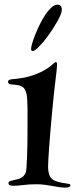

<svg xmlns="http://www.w3.org/2000/svg" viewBox="-20 -894 342 838"><path d="M224.1 -623Q229 -623 229 -611.8Q229 -604.5 227.3 -587.6Q225.6 -570.8 223.1 -551.8Q219.2 -521.5 215.3 -484.6Q211.4 -447.8 207.8 -408.9Q204.1 -370.1 200.9 -332Q197.8 -293.9 195.3 -261.5Q192.9 -229 191.4 -204.3Q189.9 -179.7 189.9 -168Q189.9 -152.8 191.9 -143.1Q193.8 -133.3 196.8 -127Q199.7 -120.6 203.4 -116.7Q207 -112.8 210.9 -109.9Q215.3 -106.9 221.7 -104.5Q228 -102.1 235.4 -99.9Q242.7 -97.7 250.2 -96.2Q257.8 -94.7 264.2 -94.2Q274.4 -92.3 280.8 -91.3Q287.1 -90.3 287.1 -85Q287.1 -75.2 266.1 -75.2Q251.5 -75.2 236.8 -77.4Q222.2 -79.6 206.8 -82.5Q191.4 -85.4 174.8 -87.6Q158.2 -89.8 139.2 -89.8Q121.6 -89.8 107.4 -88.9Q93.3 -87.9 81.5 -86.4Q69.8 -85 59.6 -84Q49.3 -83 39.1 -83Q30.8 -83 23.9 -85.2Q17.1 -87.4 17.1 -94.2Q17.1 -101.1 24.7 -103.8Q32.2 -106.4 40 -107.9Q49.8 -109.9 59.1 -112.3Q68.4 -114.7 75.9 -119.9Q83.5 -125 88.6 -133.5Q93.8 -142.1 95.2 -155.8Q97.2 -182.6 98.1 -210.4Q99.1 -238.3 99.6 -265.4Q100.1 -292.5 100.1 -318.1Q100.1 -343.8 100.1 -366.2Q100.1 -393.1 100.1 -415.3Q100.1 -437.5 99.1 -453.1Q98.1 -478 93.5 -492.2Q88.9 -506.3 80.3 -513.2Q71.8 -520 58.6 -522.2Q45.4 -524.4 26.9 -525.9Q21.5 -526.9 18.3 -529.3Q15.1 -531.7 15.1 -537.1Q15.1 -546.4 29.8 -547.9Q37.1 -548.3 48.3 -549.6Q59.6 -550.8 74.5 -553.2Q89.4 -555.7 106.9 -560.3Q124.5 -564.9 144 -573.2Q165.5 -582 179.4 -590.8Q193.4 -599.6 202.1 -606.7Q210.9 -613.8 215.8 -618.4Q220.7 -623 224.1 -623ZM231 -873.5Q240.7 -873.5 245.4 -867.7Q250 -861.8 250 -851.6Q250 -842.8 244.4 -829.3Q238.8 -815.9 230 -800.3Q221.2 -784.7 210.2 -767.6Q199.2 -750.5 188 -735.4Q167.5 -707.5 149.4 -689.5Q131.3 -671.4 123 -671.4Q118.2 -671.4 116.9 -674.1Q115.7 -676.8 115.7 -681.6Q115.7 -688.5 120.6 -705.3Q125.5 -722.2 134 -743.4Q142.6 -764.6 153.8 -787.6Q165 -810.5 177.7 -829.6Q190.4 -848.6 204.1 -861.1Q217.8 -873.5 231 -873.5Z"/></svg>

Font: Henny Penny
Style: Regular
Weight: 400
Version: Version 1.001